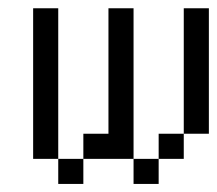

<svg xmlns="http://www.w3.org/2000/svg" viewBox="-20 -458 540 478"><path d="M125 -62.5V0H187.5V-62.5ZM125 -62.5Q125 -62.5 125 -437.5H62.5Q62.5 -437.5 62.5 -62.5ZM187.5 -62.5H312.5V0H375V-62.5H312.5Q312.5 -62.5 312.5 -437.5H250V-125H187.5ZM375 -62.5H437.5V-125H375ZM437.5 -125H500V-437.5H437.5Z"/></svg>

Font: BFUnifontExMono
Style: Regular
Weight: 500
Version: Version 15.0.06